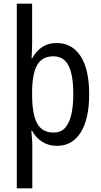

<svg xmlns="http://www.w3.org/2000/svg" viewBox="-20 -780 548 1040"><path d="M463 -269Q463 -135 417 -62.5Q371 10 290 10Q243 10 208.5 -12Q174 -34 154 -71H150Q151 -53 153 -31.5Q155 -10 155 5V240H71V-760H154V-542Q154 -523 153 -502.5Q152 -482 151 -464H154Q177 -505 209.5 -526Q242 -547 286 -547Q370 -547 416.5 -476Q463 -405 463 -269ZM377 -269Q377 -375 351 -425Q325 -475 269 -475Q209 -475 182 -429Q155 -383 154 -286V-266Q154 -162 181 -112Q208 -62 270 -62Q311 -62 334 -89Q357 -116 367 -162.5Q377 -209 377 -269Z"/></svg>

Font: Noto Sans Tamil Condensed
Style: Regular
Weight: 400
Width: 3
Designer: Jelle Bosma - Monotype Design Team
Foundry: Monotype Imaging Inc.
Version: Version 2.004; ttfautohint (v1.8.4.7-5d5b)